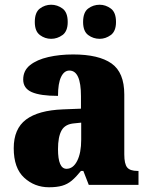

<svg xmlns="http://www.w3.org/2000/svg" viewBox="-20 -781 628 811"><path d="M187 10Q126 10 82 -30.5Q38 -71 38 -155Q38 -237 90 -276Q142 -315 246 -319L322 -322V-375Q322 -483 273 -483Q251 -483 238 -456Q225 -429 225 -376Q150 -376 114 -392Q78 -408 78 -445Q78 -483 107 -506Q136 -529 184 -540Q232 -551 289 -551Q397 -551 451 -513Q505 -475 505 -382V-129Q505 -89 517 -74Q529 -59 561 -59H565V0H355L332 -59H322Q301 -33 283 -18Q265 -3 242.5 3.5Q220 10 187 10ZM261 -68Q289 -68 306 -101.5Q323 -135 323 -191V-263L294 -260Q255 -257 240 -230Q225 -203 225 -151Q225 -68 261 -68ZM401 -617Q374 -617 352.5 -633Q331 -649 331 -688Q331 -729 352.5 -745Q374 -761 401 -761Q426 -761 448 -745Q470 -729 470 -688Q470 -649 448 -633Q426 -617 401 -617ZM196 -617Q170 -617 148.5 -633Q127 -649 127 -688Q127 -729 148.5 -745Q170 -761 196 -761Q222 -761 244 -745Q266 -729 266 -688Q266 -649 244 -633Q222 -617 196 -617Z"/></svg>

Font: Noto Serif SemiCondensed Black
Style: Regular
Weight: 900
Width: 4
Designer: Monotype Design Team
Foundry: Monotype Imaging Inc.
Version: Version 2.014; ttfautohint (v1.8.4.7-5d5b)